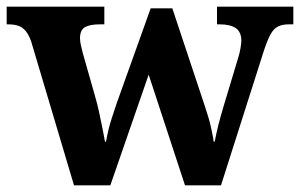

<svg xmlns="http://www.w3.org/2000/svg" viewBox="-23 -556 900 576"><path d="M71 -430Q64 -451 54.5 -462.5Q45 -474 32.5 -478.5Q20 -483 0 -483H-3V-536H290V-483H277Q247 -483 232 -474.5Q217 -466 217 -441Q217 -433 219.5 -421Q222 -409 225 -398L262 -268Q269 -244 274.5 -218.5Q280 -193 284.5 -170.5Q289 -148 292 -131H295Q298 -148 302 -165Q306 -182 312.5 -202Q319 -222 327 -246L429 -531H494L592.1 -235.9Q598 -218 602.5 -203Q607 -188 609.7 -175.1Q612.5 -162.2 614.7 -151.1Q617 -140 618 -131H621Q626 -156 631.5 -178.5Q637 -201 648 -238L692 -384Q696 -397 698.5 -411.5Q701 -426 701 -434Q701 -460 684.5 -471.5Q668 -483 635 -483H628V-536H857V-483H844Q825 -483 812 -477Q799 -471 789.5 -454.5Q780 -438 769 -405L640 0H532L423 -332L308 0H199Z"/></svg>

Font: Noto Serif Tamil
Style: Italic
Weight: 400
Italic angle: -12°
Designer: Indian Type Foundry, Tom Grace, and the Monotype Design Team
Foundry: Monotype Imaging Inc.
Version: Version 2.003